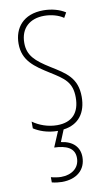

<svg xmlns="http://www.w3.org/2000/svg" viewBox="-88 -581 489 866"><g transform="rotate(-10 156.0 -148.5)"><path d="M234 145C234 100 205 69 150 62L172 8C243 -1 278 -51 278 -123C278 -210 228 -239 162 -280C98 -320 65 -349 65 -407C65 -475 109 -512 174 -512C206 -512 240 -503 262 -487L275 -510C249 -527 213 -537 175 -537C82 -537 39 -479 39 -408C39 -330 90 -296 157 -254C216 -217 251 -195 251 -125C251 -56 217 -16 147 -16C105 -16 65 -31 36 -52V-21C59 -6 97 10 146 10L116 81C170 83 209 98 209 145C209 192 171 217 124 217C111 217 92 214 78 210V234C93 238 112 240 124 240C192 240 234 203 234 145Z"/></g></svg>

Font: Noto Sans Arabic UI XCn Th
Style: Regular
Weight: 100
Width: 2
Designer: Monotype Design Team, Nadine Chahine and Nizar Qandah
Foundry: Monotype Imaging Inc.
Version: Version 2.010